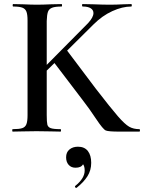

<svg xmlns="http://www.w3.org/2000/svg" viewBox="-20 -645 706 941"><path d="M663 0H564Q512 0 498.5 -5.5Q485 -11 450.5 -63Q416 -115 384 -156L247 -336L209 -299V-81Q209 -47 212 -34.5Q215 -22 228.5 -17Q242 -12 277 -12Q279 -12 279 -6Q279 0 277 0Q246 0 230 -1L159 -2L91 -1Q73 0 42 0Q40 0 40 -6Q40 -12 42 -12Q74 -12 89 -17Q104 -22 109.5 -36.5Q115 -51 115 -81V-544Q115 -574 109.5 -588Q104 -602 89.5 -607.5Q75 -613 45 -613Q42 -613 42 -619Q42 -625 45 -625L91 -624Q135 -622 161 -622Q188 -622 232 -624L282 -625Q284 -625 284 -619Q284 -613 282 -613Q250 -613 235 -607Q220 -601 215 -587Q210 -573 209 -542V-327L411 -531Q438 -560 438 -581Q438 -596 424.5 -604.5Q411 -613 386 -613Q382 -613 382 -619Q382 -625 385 -625L435 -624Q487 -622 518 -622Q550 -622 586 -624L623 -625Q626 -625 626 -619Q626 -613 623 -613Q580 -613 530.5 -590.5Q481 -568 438 -525L309 -397L449 -211Q524 -114 558 -75Q592 -36 613 -24Q634 -12 663 -12Q666 -12 666 -6Q666 0 663 0ZM427 153Q427 190 408.5 219Q390 248 356 275L354 276Q350 276 348 272Q346 268 349 266Q395 229 395 191Q395 170 387 160Q378 177 350 177Q329 177 316.5 163Q304 149 304 126Q304 101 320.5 87.5Q337 74 362 74Q394 74 410.5 95Q427 116 427 153Z"/></svg>

Font: Cormorant Upright SemiBold
Style: Regular
Weight: 600
Designer: Christian Thalmann (Catharsis Fonts)
Foundry: Catharsis Fonts
Version: Version 3.302